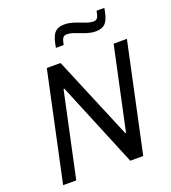

<svg xmlns="http://www.w3.org/2000/svg" viewBox="-160 -1024 1016 1142"><g transform="rotate(-20 348.0 -453.5)"><path d="M281 -782H330C338 -822 344 -836 370 -836C394 -836 416 -826 441 -817C473 -805 502 -793 538 -793C602 -793 620 -829 633 -907H584C576 -867 570 -853 544 -853C519 -853 498 -863 473 -872C442 -884 411 -896 376 -896C312 -896 294 -861 281 -782ZM189 -688 42 0H125L240 -537H245L467 0H549L696 -688H612L500 -165H495L276 -688Z"/></g></svg>

Font: Saira UNSAM
Style: Italic
Weight: 400
Italic angle: -12°
Designer: Hector Gatti with collaboration of the Omnibus-Type team
Foundry: Omnibus-Type
Version: Version 0.072;PS 000.072;hotconv 1.0.88;makeotf.lib2.5.64775